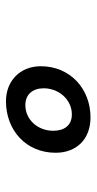

<svg xmlns="http://www.w3.org/2000/svg" viewBox="139 -865 322 640"><g transform="rotate(90 300.0 -545.0)"><path d="M317.2 -403.9C413.9 -403.9 489.2 -470.5 489.2 -569.5C489.2 -638.1 445 -685.7 371.3 -685.7C277.3 -685.7 200.8 -619.1 200.8 -519.8C200.8 -450.8 250.1 -403.9 317.2 -403.9ZM330.3 -468.5C294.9 -468.5 274.3 -492.9 274.3 -529.7C274.3 -579.7 311.7 -623.5 361.4 -623.5C397.1 -623.5 415.9 -599.4 415.9 -561.3C415.9 -509.9 378.9 -468.5 330.3 -468.5Z"/></g></svg>

Font: Source Code Variable
Style: Italic
Weight: 400
Italic angle: -11°
Monospace: yes
Designer: Paul D. Hunt, Teo Tuominen
Foundry: Adobe Systems Incorporated
Version: Version 1.005;PS 1.0;hotconv 16.6.54;makeotf.lib2.5.65590